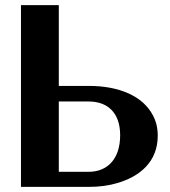

<svg xmlns="http://www.w3.org/2000/svg" viewBox="-20 -731 665 751"><path d="M62 0H327C368 0 406 -5 439 -15C528 -41 597 -99 597 -200C597 -230 591 -256 578 -280C540 -353 450 -395 327 -395H210V-711H62ZM210 -59V-334H327C399 -334 450 -292 450 -202C450 -110 401 -59 327 -59Z"/></svg>

Font: Aerodynamic
Style: Regular
Weight: 500
Designer: Google
Version: Version 2.000980; 2014